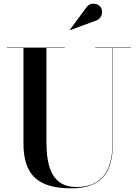

<svg xmlns="http://www.w3.org/2000/svg" viewBox="-20 -1009 750 1044"><path d="M499.5 -896C532 -904.5 544 -944 528.5 -968.5C514.5 -990.5 472 -1002 448.5 -967L359.5 -846.5L360.5 -845ZM17.5 -750V-748H107.5V-230C107.5 -57 187 15 367.5 15C528 15 593.5 -65 593.5 -230V-748H692.5V-750H497.5V-748H591.5V-230C591.5 -67.5 522.5 8 396 8C259.5 8 232.5 -108 232.5 -240V-748H332.5V-750Z"/></svg>

Font: Bodoni* 96pt Medium
Style: Regular
Weight: 500
Version: Version 2.3